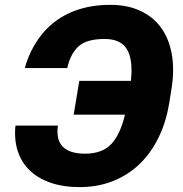

<svg xmlns="http://www.w3.org/2000/svg" viewBox="-20 -757 751 787"><path d="M43.3 -242.2H217.3Q201.3 -127.1 328.8 -127.1Q399.9 -127.1 436.8 -167.3Q473.4 -207 492.2 -286.9H282L305 -425.4H516.7Q525.9 -512.1 500.4 -554.7Q474.8 -597.3 409.1 -597.3Q333.1 -597.3 300.4 -565.7Q267.8 -534.1 255.7 -478H81.7Q100.9 -549.4 146.3 -609.4Q168.7 -638.8 197.8 -662.5Q226.9 -686.1 262.6 -702.8Q298.3 -719.5 340.7 -728.3Q383.2 -737.2 432.2 -737.2Q502.1 -737.2 555 -712.7Q608 -688.2 640.6 -642.9Q673.3 -597.7 684.5 -533Q695.7 -468.4 682.2 -387.8L674 -337Q661.2 -256.4 629.4 -192.1Q597.7 -127.8 550.2 -82.9Q502.8 -38 441.2 -14Q379.6 9.9 306.8 9.9Q238.6 9.9 186.8 -8.2Q134.9 -26.3 101 -59.3Q67.1 -92.3 52.4 -138.8Q37.6 -185.4 43.3 -242.2Z"/></svg>

Font: Inter P Extra Bold
Style: Italic
Weight: 800
Italic angle: 9.39999°
Designer: Rasmus Andersson
Foundry: rsms
Version: Version 3.018;git-588b23468